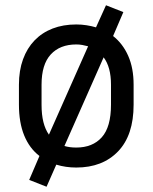

<svg xmlns="http://www.w3.org/2000/svg" viewBox="-20 -630 580 730"><path d="M91 54 130 -37Q92 -66 72 -115Q52 -164 52 -232V-308Q52 -362 67.5 -404.5Q83 -447 111.5 -476.5Q140 -506 180 -521.5Q220 -537 270 -537Q290 -537 309 -534Q328 -531 345 -526L383 -610L449 -584L410 -493Q447 -464 467.5 -417.5Q488 -371 488 -308V-232Q488 -116 429 -54.5Q370 7 270 7Q230 7 194 -4L157 80ZM270 -461Q208 -461 173 -423Q138 -385 138 -308V-232Q138 -194 145 -166Q152 -138 166 -118L315 -454Q304 -457 293 -459Q282 -461 270 -461ZM270 -69Q332 -69 367 -108Q402 -147 402 -232V-308Q402 -375 374 -412L225 -75Q244 -69 270 -69Z"/></svg>

Font: Golos UI
Style: Regular
Weight: 400
Designer: A.Korolkova, Vitaly Kuzmin
Foundry: ParaType Ltd
Version: Version 2.000